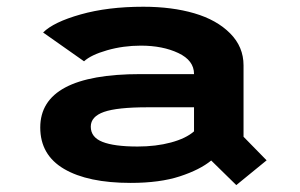

<svg xmlns="http://www.w3.org/2000/svg" viewBox="-20 -532 890 570"><path d="M405.5 -512Q490.5 -512 557 -492.5Q623.5 -473 663.2 -433Q703 -393 703 -338V-126L771.5 -56L681.5 17.5L607 -55.5Q573.5 -28 514 -8.5Q454.5 11 368 11Q241 11 170.2 -30.5Q99.5 -72 99.5 -153.5Q99.5 -312 397 -312H556V-312.5Q556 -352.5 509.5 -374.5Q463 -396.5 398 -396.5Q346 -396.5 298 -382.8Q250 -369 229.5 -350L108 -435.5Q139 -466.5 219.5 -489.2Q300 -512 405.5 -512ZM388.5 -97Q443 -97 487.5 -109Q532 -121 556 -142V-213.5H418Q328 -213.5 288.8 -199.8Q249.5 -186 249.5 -156Q249.5 -124.5 284.2 -110.8Q319 -97 388.5 -97Z"/></svg>

Font: League Mono Wide SemiBold
Style: Regular
Weight: 600
Width: 8
Designer: Tyler Finck
Foundry: The League of Moveable Type / Tyler Finck
Version: Version 2.210